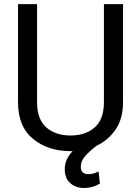

<svg xmlns="http://www.w3.org/2000/svg" viewBox="-20 -731 688 941"><path d="M469.7 168.9Q434.1 190.4 391.1 190.4Q351.6 190.4 324.5 166.7Q297.4 143.1 297.4 97.2Q297.4 49.8 335.9 9.8H323.2Q215.8 9.3 142.3 -50Q68.8 -109.4 68.4 -228.5V-710.9H161.6V-230Q161.6 -146.5 206.8 -106.7Q252 -66.9 325.2 -66.9Q399.4 -66.9 444.3 -106.7Q489.3 -146.5 489.3 -230V-710.9H583V-230Q583 -149.9 546.9 -96.7Q510.7 -43.5 453.1 -16.6Q423.3 5.9 399.7 31.2Q376 56.6 376 86.9Q376 122.6 414.1 122.6Q438 122.6 462.9 109.4Z"/></svg>

Font: Roboto21382017
Style: Regular
Weight: 400
Designer: Christian Robertson
Foundry: Google
Version: Version 2.138; 2017